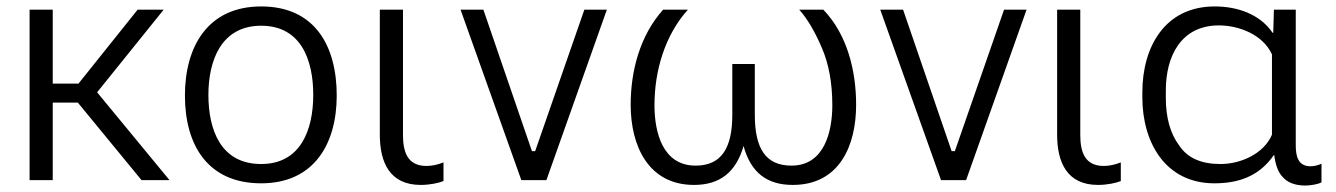

<svg xmlns="http://www.w3.org/2000/svg" viewBox="-20 -560 4155 597"><path d="M72 0H144V-241H222L420 0H507L282 -273L489 -530H408L224 -300H144V-530H72Z M792 10C956 10 1027 -112 1027 -263C1027 -416 960 -540 792 -540C626 -540 555 -415 555 -263C555 -109 626 10 792 10ZM792 -50C666 -50 628 -157 628 -265C628 -372 668 -480 792 -480C917 -480 954 -372 954 -265C954 -158 916 -50 792 -50Z M1288 15C1317 15 1344 9 1359 3V-55C1341 -48 1324 -44 1306 -44C1246 -44 1233 -89 1233 -141V-530H1161V-141C1161 -55 1192 15 1288 15Z M1797 -530 1644 -90H1634L1483 -530H1412L1601 0H1679L1867 -530Z M2138 15C2217 15 2268 -23 2292 -106C2315 -22 2366 15 2445 15C2590 15 2642 -107 2642 -234C2642 -339 2615 -452 2540 -530H2465C2492 -500 2515 -459 2536 -410C2557 -361 2568 -302 2568 -233C2568 -150 2543 -45 2441 -45C2361 -45 2327 -98 2327 -203V-361H2257V-203C2257 -98 2222 -45 2143 -45C2040 -45 2015 -149 2015 -233C2015 -339 2047 -450 2119 -530H2042C1970 -450 1941 -340 1941 -234C1941 -108 1995 15 2138 15Z M3102 -530 2949 -90H2939L2788 -530H2717L2906 0H2984L3172 -530Z M3394 15C3423 15 3450 9 3465 3V-55C3447 -48 3430 -44 3412 -44C3352 -44 3339 -89 3339 -141V-530H3267V-141C3267 -55 3298 15 3394 15Z M3756 10C3833 10 3896 -13 3941 -78H3942C3946 -47 3954 -24 3969 -9C3984 8 4006 16 4036 17C4056 17 4078 13 4089 7V-51C4079 -46 4065 -43 4055 -43C4015 -43 4009 -76 4009 -109V-530H3941L3939 -458H3937C3897 -517 3826 -540 3757 -540C3602 -540 3532 -414 3532 -273V-257C3532 -118 3603 10 3756 10ZM3775 -50C3716 -50 3673 -68 3647 -107C3619 -144 3605 -194 3605 -255V-279C3605 -385 3652 -481 3770 -481C3833 -481 3907 -452 3935 -391V-141C3909 -81 3837 -50 3775 -50Z"/></svg>

Font: Cheyenne Sans Light
Style: Regular
Weight: 300
Designer: The Public Sans project authors (U.S. Web Design System), Libre Franklin designed by Pablo Impallari and Rodrigo Fuenzal
Foundry: The Cheyenne Sans Project Authors
Version: Version 2.007